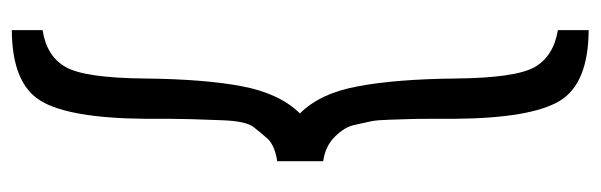

<svg xmlns="http://www.w3.org/2000/svg" viewBox="-354 -490 983 314"><g transform="rotate(90 137.0 -333.5)"><path d="M174.8 -546.9Q174.8 -523.4 175.3 -510.7Q175.8 -498 176.3 -479Q176.8 -460 178.7 -450.2Q180.7 -440.4 184.6 -423.3Q188 -406.2 203.6 -390.6Q219.2 -374.5 244.1 -371.1V-295.9Q219.2 -292 208 -280.8Q197.3 -269 188 -256.8Q178.7 -244.6 177.2 -207Q174.8 -147.5 174.8 -120.1V-81.1Q173.8 43.9 145.5 90.8Q117.2 137.7 29.8 138.2V87.9Q72.8 81.1 90.3 49.8Q107.9 18.6 108.9 -79.1Q109.9 -176.8 121.6 -238.3Q133.3 -299.8 166 -333Q132.8 -366.2 121.6 -428.2Q109.9 -490.2 108.9 -587.9Q107.9 -685.5 90.3 -716.8Q72.8 -747.6 29.8 -754.9V-805.2Q117.2 -804.7 145.5 -757.8Q173.8 -710.9 174.8 -585.9Z"/></g></svg>

Font: Arcon-Regular
Style: Regular
Weight: 400
Designer: M. Zarth
Foundry: martin zarth - visuelle & digitale kommunikation
Version: Version 1.131;PS 001.131;hotconv 1.0.70;makeotf.lib2.5.58329